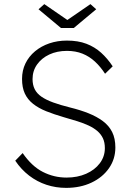

<svg xmlns="http://www.w3.org/2000/svg" viewBox="-20 -902 633 932"><path d="M54 -122 90 -159Q134 -95 188 -67.5Q242 -40 303 -40Q356 -40 398 -58.5Q440 -77 464.5 -109.5Q489 -142 489 -183Q489 -211 479.5 -231Q470 -251 452.5 -266Q435 -281 410.5 -292.5Q386 -304 355.5 -313.5Q325 -323 290 -333Q242 -347 204.5 -362Q167 -377 140.5 -398Q114 -419 100.5 -448Q87 -477 87 -519Q87 -560 103.5 -594Q120 -628 150 -653Q180 -678 219.5 -691.5Q259 -705 305 -705Q359 -705 399.5 -689.5Q440 -674 471 -646Q502 -618 527 -580L490 -544Q468 -578 441 -603Q414 -628 380.5 -641.5Q347 -655 305 -655Q257 -655 219.5 -637.5Q182 -620 160 -589Q138 -558 138 -518Q138 -490 148.5 -469Q159 -448 181.5 -432.5Q204 -417 238.5 -404.5Q273 -392 321 -380Q370 -368 410 -352Q450 -336 479.5 -314Q509 -292 524.5 -261Q540 -230 540 -186Q540 -130 509 -85.5Q478 -41 424 -15.5Q370 10 301 10Q251 10 205.5 -5Q160 -20 121.5 -49.5Q83 -79 54 -122ZM276 -766 167 -857 195 -882 307 -805 419 -882 447 -857 338 -766Z"/></svg>

Font: Mach ExtraLight
Style: Regular
Weight: 250
Version: Version 1.002